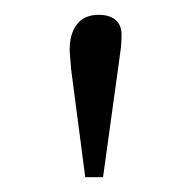

<svg xmlns="http://www.w3.org/2000/svg" viewBox="-20 -796 257 259"><path d="M95 -557 76 -702Q75 -713 74.5 -720Q74 -727 74 -729Q74 -751 84 -763.5Q94 -776 113 -776Q128 -776 136 -769Q144 -762 144 -749Q144 -740 143 -731Q142 -722 141 -716L119 -557Z"/></svg>

Font: Literata ExtraLight
Style: Regular
Weight: 250
Designer: Latin by Veronika Burian and Jose Scaglione. Greek by Irene Vlachou. Cyrillic by Vera Evstafieva.
Foundry: TypeTogether
Version: Version 3.103;gftools[0.9.29]